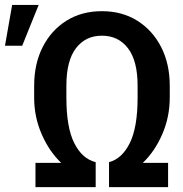

<svg xmlns="http://www.w3.org/2000/svg" viewBox="-96 -767 752 787"><path d="M49.4 0V-99.4H154.8Q105.1 -147 74.6 -217.5Q44 -288 44 -366.5V-415.5Q44 -505.3 79 -574.2Q114 -643.1 176.5 -682.2Q239 -721.2 321.7 -721.2Q404.1 -721.2 466.6 -682.2Q529.1 -643.1 564.5 -574.2Q599.8 -505.3 599.8 -415.5V-366.5Q599.8 -288 569.4 -217.5Q539.1 -147 489.3 -99.4H593V0H350.9V-102.3Q404.5 -116.5 436.3 -181.1Q468 -245.7 468 -366.5V-415.8Q468 -517.8 428.6 -569.2Q389.2 -620.7 321.7 -620.7Q254.3 -620.7 215.2 -569.2Q176.1 -517.8 176.1 -415.8V-366.5Q176.1 -244.3 208.6 -180Q241.1 -115.8 296.2 -102.3V0ZM-75.6 -579.5 -46.2 -746.8H62.5L-5 -579.5Z"/></svg>

Font: Interface Medium
Style: Regular
Weight: 500
Designer: Rasmus Andersson
Foundry: rsms
Version: Version 1.8